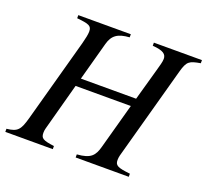

<svg xmlns="http://www.w3.org/2000/svg" viewBox="-122 -792 1005 931"><g transform="rotate(20 380.5 -326.5)"><path d="M769 -653H521V-637C577 -633 593 -619 593 -595C593 -579 586 -558 579 -532L533 -368H248L302 -566C315 -614 342 -633 402 -637V-653H131V-637C194 -631 208 -625 208 -596C208 -581 203 -559 196 -532L78 -102C60 -37 48 -22 -8 -16V0H237V-16C177 -24 167 -31 167 -60C167 -67 168 -75 170 -82L236 -326H521L457 -93C444 -44 426 -21 355 -16V0H629V-16C564 -23 550 -30 550 -58C550 -66 551 -74 553 -82L685 -563C701 -621 712 -627 769 -637Z"/></g></svg>

Font: XITS
Style: Italic
Weight: 400
Italic angle: -16.33°
Designer: MicroPress Inc., with final additions and corrections provided by Coen Hoffman, Elsevier (retired)
Version: Version 1.302